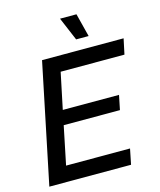

<svg xmlns="http://www.w3.org/2000/svg" viewBox="-134 -1032 940 1128"><g transform="rotate(-15 335.5 -468.5)"><path d="M175 -729H671L651 -635H263L217 -415H559L541 -327H199L151 -94H540L521 0H24ZM340 -937H440L476 -795H400Z"/></g></svg>

Font: Mona Sans Medium
Style: Italic
Weight: 500
Italic angle: -11.7°
Designer: Deni Anggara
Foundry: GitHub
Version: Version 2.000